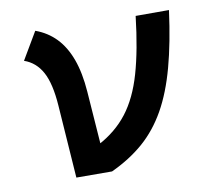

<svg xmlns="http://www.w3.org/2000/svg" viewBox="-65 -597 715 668"><g transform="rotate(-10 293.0 -263.0)"><path d="M152.8 0.5 134.8 -256.8Q129.4 -335.4 107.2 -376.2Q85 -417 43.9 -431.2L100.6 -527.3Q142.6 -512.2 172.4 -481.4Q202.1 -450.7 219.7 -402.6Q237.3 -354.5 242.2 -287.1L260.3 -38.6ZM278.8 1 152.8 0.5 248.5 -98.6Q312.5 -132.3 352.8 -184.6Q393.1 -236.8 416.5 -317.9Q439.9 -398.9 453.6 -517.6H571.3Q556.2 -403.8 533.2 -319.6Q510.3 -235.4 476.1 -174.8Q441.9 -114.3 393.6 -72Q345.2 -29.8 278.8 1Z"/></g></svg>

Font: Cascadia Mono Medium
Style: Italic
Weight: 500
Italic angle: -10°
Monospace: yes
Designer: Aaron Bell
Foundry: Saja Typeworks
Version: Version 2407.024